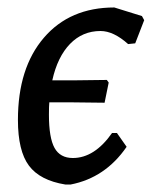

<svg xmlns="http://www.w3.org/2000/svg" viewBox="-20 -487 406 514"><path d="M260 -212 174 -213H112Q111 -203 111 -180Q111 -118 126 -91Q141 -64 175 -64Q233 -64 280 -131H293L319 -94Q262 -11 169 7H155Q87 -4 57.5 -43.5Q28 -83 28 -166Q28 -305 97.5 -386Q167 -467 286 -467L360 -444L366 -433L342 -371L323 -369Q284 -404 249 -404Q201 -404 167.5 -369.5Q134 -335 120 -272H184L266 -273L271 -266Z"/></svg>

Font: Alegreya Sans Medium
Style: Italic
Weight: 500
Italic angle: -7°
Designer: Juan Pablo del Peral
Foundry: Huerta Tipografica
Version: Version 2.007